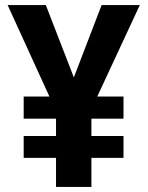

<svg xmlns="http://www.w3.org/2000/svg" viewBox="-20 -734 580 754"><path d="M270 -430 379 -714H529L362 -355H465V-268H339V-200H465V-114H339V0H200V-114H73V-200H200V-268H73V-355H174L10 -714H160Z"/></svg>

Font: Noto Sans Lao SemiCondensed
Style: Bold
Weight: 700
Width: 4
Designer: Monotype Design Team
Foundry: Monotype Imaging Inc.
Version: Version 2.003; ttfautohint (v1.8.4.7-5d5b)